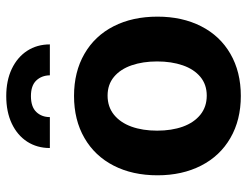

<svg xmlns="http://www.w3.org/2000/svg" viewBox="-110 -690 810 630"><g transform="rotate(-90 295.0 -375.0)"><path d="M34.8 -263.2Q34.8 -345.3 66.5 -407Q98.1 -468.8 157.2 -502.9Q216.2 -537.1 295.2 -537.1Q374.3 -537.1 433.4 -502.9Q492.5 -468.8 523.9 -407Q555.4 -345.3 555.4 -263.2Q555.4 -182.2 523.9 -120.2Q492.5 -58.2 433.4 -24Q374.3 10.2 295.2 10.2Q216.2 10.2 157.2 -24Q98.1 -58.2 66.5 -120.2Q34.8 -182.2 34.8 -263.2ZM408.4 -264.4Q408.4 -311.3 395.7 -348.1Q383 -385 357.8 -406Q332.6 -427 296.3 -427Q259.5 -427 233.5 -406Q207.6 -385 194.4 -348.4Q181.3 -311.9 181.3 -264.4Q181.3 -216.9 194.4 -180.2Q207.6 -143.6 233.5 -122.6Q259.5 -101.6 296.3 -101.6Q332.6 -101.6 357.8 -122.6Q383 -143.6 395.7 -180.5Q408.4 -217.4 408.4 -264.4ZM294.7 -759.5Q345.8 -759.5 384.1 -741.3Q422.4 -723 443.4 -690.7Q464.3 -658.3 464.3 -616.4H362.9Q362.3 -643.8 345.7 -661.1Q329 -678.5 294.7 -678.5Q259.5 -678.5 242.6 -660.9Q225.8 -643.3 225.8 -616.4H124.3Q124.3 -658.3 145.1 -690.7Q166 -723 204.5 -741.3Q243 -759.5 294.7 -759.5Z"/></g></svg>

Font: Pretendard JP Variable
Style: Regular
Weight: 400
Designer: Base glyphs from Inter by Rasmus Andersson; Hangul glyphs from Noto Sans CJK(Source Han Sans) by Jang Soo-young and Kang
Foundry: Kil Hyung-jin
Version: Version 1.307;Glyphs 3.2 (3192)